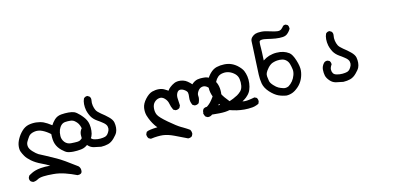

<svg xmlns="http://www.w3.org/2000/svg" viewBox="-68 -845 3136 1532"><g transform="rotate(-15 1500.0 -79.5)"><path d="M418.5 284.7Q374.5 263.2 328.1 247.1Q305.2 239.3 281.7 234.1Q258.3 229 234.9 227.1Q187.5 222.7 154.3 224.1Q121.6 225.6 105.5 234.9Q86.4 246.1 65.4 246.1H64L63 245.6H62.5L47.9 237.8L46.9 237.3L46.4 236.3Q35.6 224.6 38.1 206.5V205.1L38.6 204.6L45.4 190.9L46.4 189.5L47.9 188.5Q49.8 187 51.8 185.8Q53.7 184.6 55.7 183.6Q57.6 182.6 59.8 181.4Q62 180.2 64 179.2Q65.9 178.2 68.1 177.2Q70.3 176.3 72.3 175Q74.2 173.8 76.4 172.9Q78.6 171.9 80.6 171.1Q82.5 170.4 84.7 169.4Q86.9 168.5 88.9 167.5Q96.7 164.6 106 162.1Q115.2 159.7 126.5 157.7Q137.7 155.8 150.9 154.8Q182.1 151.9 229 155.8Q197.3 136.7 165 121.6Q143.1 111.3 124.5 99.6Q106 87.9 90.8 74.7Q61 48.8 48.3 26.4Q35.6 4.4 29.3 -13.2Q22.5 -31.7 25.9 -60.1Q29.3 -87.9 46.4 -117.7Q62.5 -147 88.4 -171.9Q114.3 -196.8 145.5 -203.6Q176.3 -210 209 -206.5Q225.6 -204.6 240.2 -200.7Q254.9 -196.8 267.6 -190.9Q291.5 -179.7 328.6 -151.4Q340.8 -171.4 360.8 -190.9Q372.6 -202.1 387 -208.5Q401.4 -214.8 418.5 -216.3Q451.2 -218.8 478.5 -216.3Q506.3 -213.9 523.9 -206.5Q532.7 -202.6 543.2 -194.3Q553.7 -186 565.9 -172.9Q568.8 -169.9 571.5 -166.7Q574.2 -163.6 576.9 -160.4Q579.6 -157.2 582 -154.3Q584.5 -151.4 586.7 -148.4Q588.9 -145.5 590.8 -142.8Q592.8 -140.1 594.7 -137.5Q596.7 -134.8 598.1 -132.1Q599.6 -129.4 601.1 -127Q604 -121.6 606.7 -116.2Q609.4 -110.8 611.3 -105.2Q613.3 -99.6 614.7 -93.8Q616.2 -87.9 617.2 -81.5Q621.1 -56.6 618.2 -29.8Q615.2 -2 606 15.9Q596.7 33.7 566.9 62Q536.6 90.8 500.5 94.2Q465.8 97.7 438.5 95.7Q429.2 95.2 421.1 94Q413.1 92.8 406 91.3Q398.9 89.8 392.6 87.9Q382.8 85 371.6 76.9Q360.4 68.8 346.7 55.7Q319.3 28.8 308.6 -2.9Q297.9 -33.7 301.8 -85.4Q273.4 -111.8 241.2 -127.9Q208 -144.5 174.3 -138.7Q157.2 -135.7 145.8 -129.6Q134.3 -123.5 127.4 -114.3Q122.6 -107.4 117.9 -100.8Q113.3 -94.2 109.4 -87.9Q105.5 -81.5 102.1 -75.7Q92.8 -59.6 95.5 -38.3Q98.1 -17.1 121.1 7.3Q144.5 32.2 161.6 42.5Q179.7 52.2 213.4 69.8Q247.1 87.4 293.5 113.8Q340.3 139.6 444.8 218.8L445.3 219.2L445.8 219.7Q461.4 236.3 458.5 261.2Q457 275.4 446.8 281.2Q436.5 287.1 419.9 285.2H418.9ZM513.7 20.5Q533.7 8.8 543.9 -15.4Q554.2 -39.6 549.3 -64.9Q546.9 -77.6 543.2 -88.1Q539.6 -98.6 535.2 -106.4Q525.9 -122.1 510.7 -134.8Q503.9 -140.6 495.4 -144.3Q486.8 -147.9 476.6 -148.9Q455.1 -151.4 434.1 -149.9Q414.6 -148.4 400.4 -135.3Q393.1 -128.4 387.5 -119.9Q381.8 -111.3 377.4 -101.1Q369.1 -80.6 368.2 -51.8Q367.2 -23.4 385.7 0.5Q404.3 23.4 434.6 25.9Q466.8 28.3 486.8 27.8Q504.9 27.3 513.2 21V20.5Z M660.6 115.2Q633.8 109.4 606.9 104Q602.1 103 597.4 101.6Q592.8 100.1 588.4 98.1Q584 96.2 579.8 93.8Q575.7 91.3 571.8 88.4Q567.9 85.4 564.2 82Q560.5 78.6 557.1 74.7Q536.6 51.8 531.2 29.3Q526.4 7.3 528.3 -20Q530.3 -48.3 551.3 -71.3H551.8V-71.8Q564.5 -83.5 582 -81.1H582.5L583.5 -80.6L596.2 -74.7L597.7 -74.2L598.1 -72.8Q607.4 -61.5 606.4 -45.4V-43.9L605.5 -42.5Q590.8 -21.5 590.3 -4.2Q589.8 13.2 597.7 26.4Q605.5 39.1 625.5 44.4Q647.5 50.8 671.4 50.8Q683.6 50.8 693.4 49.6Q703.1 48.3 710.9 46.4Q715.3 44.9 719.7 42.5Q724.1 40 727.8 37.1Q731.4 34.2 734.9 29.8Q744.6 17.6 750.5 3.4Q755.9 -10.3 752.4 -27.3Q751 -35.2 745.6 -43.2Q740.2 -51.3 731 -59.6Q724.6 -64.9 717 -71Q709.5 -77.1 700.9 -83.3Q692.4 -89.4 683.1 -95.7Q653.8 -116.2 638.7 -143.6Q634.3 -152.8 630.4 -161.6Q626.5 -170.4 623.8 -179.4Q621.1 -188.5 619.1 -197.3Q614.3 -223.1 616.2 -248.5Q618.2 -273.9 627.4 -292.5L627.9 -293.5L628.9 -293.9Q640.1 -305.7 657.7 -304.7H659.2L660.2 -303.7L672.9 -295.9L673.8 -295.4L674.3 -294.9Q685.1 -281.7 681.6 -263.7Q676.8 -241.2 680.2 -219.2Q683.6 -197.3 691.9 -179.7Q700.2 -163.1 727.5 -141.1Q756.8 -118.7 781.7 -94.2Q808.1 -68.4 812.5 -44.9Q816.4 -22.9 814.5 -2Q813.5 8.8 811 18.1Q808.6 27.3 804.7 35.6Q796.9 52.2 772 76.7Q747.1 102.1 719.2 109.4Q691.9 116.2 662.1 115.2H661.6Z M1347.2 230Q1298.3 206.5 1249.5 182.6Q1201.2 159.2 1160.6 153.8Q1140.6 151.4 1116 151.9Q1091.3 152.3 1062.5 156.2H1060.5L1058.6 155.8L1043.9 147.9L1043 147L1042 146Q1032.2 131.3 1033.2 113.8V112.8L1033.7 111.8L1041.5 96.2L1042.5 94.7L1043.9 93.8Q1061 83 1133.8 81.1Q1122.1 67.9 1114.3 55.2Q1103 38.1 1092.8 16.6Q1082.5 -4.9 1074.2 -32.2Q1066.4 -60.1 1071.3 -94.7Q1076.7 -129.4 1107.7 -163.1Q1138.7 -196.8 1167.5 -204.6Q1195.8 -211.9 1222.2 -209.5Q1249 -207 1267.6 -195.3Q1282.2 -186.5 1295.4 -177.7Q1303.2 -190.9 1317.9 -202.1Q1335 -215.8 1356.4 -225.1Q1378.9 -234.4 1409.7 -230Q1419.4 -228.5 1428.7 -225.3Q1438 -222.2 1446.3 -217.8Q1454.6 -213.4 1461.9 -207Q1479.5 -192.4 1492.2 -177.7Q1496.6 -182.1 1501.2 -185.8Q1505.9 -189.5 1511 -192.6Q1516.1 -195.8 1521.5 -198.2Q1540.5 -207 1563.5 -207Q1568.8 -207 1574.2 -206.8Q1579.6 -206.5 1585.2 -206.3Q1590.8 -206.1 1596.2 -205.3Q1601.6 -204.6 1606.9 -204.1Q1629.9 -200.7 1655.8 -175.8Q1668.9 -163.1 1677.7 -149.7Q1686.5 -136.2 1690.4 -121.1Q1699.2 -92.3 1696.3 -54.2Q1695.3 -41.5 1692.4 -30Q1689.5 -18.6 1684.6 -8.5Q1679.7 1.5 1672.9 9.8Q1653.8 33.2 1635.3 50.8Q1629.4 56.2 1621.6 63Q1613.8 69.8 1605 77.1Q1596.2 84.5 1585.9 92.3Q1569.3 109.4 1545.4 107.4H1543.9L1543 106.9L1528.3 99.1L1527.3 98.1L1526.4 97.2Q1522.5 91.8 1519.8 85Q1517.1 78.1 1515.6 70.3V69.3V67.9Q1519 56.2 1526.4 45.4L1527.3 44.4L1527.8 43.9Q1544.9 33.2 1562 22.5Q1567.4 19 1572.5 14.9Q1577.6 10.7 1582.5 6.3Q1587.4 2 1592.3 -3.4Q1606.9 -19.5 1620.1 -38.1Q1632.3 -55.2 1628.9 -79.6Q1625.5 -104.5 1605 -123.5Q1585 -142.1 1563 -138.7Q1551.8 -137.2 1542.5 -131.1Q1533.2 -125 1525.9 -114.3Q1511.2 -93.3 1513.7 -75.2Q1516.6 -52.7 1502.4 -21L1502 -19.5L1501 -19Q1496.6 -15.6 1491.7 -13.4Q1486.8 -11.2 1481.2 -10.3Q1475.6 -9.3 1469.2 -9.8H1468.3L1466.8 -10.3L1452.1 -18.1L1450.7 -19L1449.7 -21Q1435.5 -49.8 1439.9 -80.6Q1444.3 -108.4 1441.4 -122.1Q1439 -134.3 1421.4 -147.5Q1403.3 -161.1 1385.7 -161.1Q1369.6 -161.1 1358.9 -143.1Q1347.7 -123.5 1349.6 -96.7Q1351.6 -67.9 1352.5 -42V-40.5L1352.1 -39.6L1344.2 -23.9L1343.8 -22.5L1342.8 -22Q1339.4 -19 1335.7 -17.3Q1332 -15.6 1328.1 -14.4Q1324.2 -13.2 1320.1 -12.7Q1315.9 -12.2 1311 -12.7H1310.1L1308.6 -13.2L1293.9 -21L1292.5 -22L1291.5 -23.9Q1279.3 -48.8 1274.4 -77.1Q1270 -102.5 1250 -123Q1231.4 -142.1 1208.5 -139.6Q1185.1 -137.2 1167 -119.6Q1149.4 -102.5 1146.5 -72.3Q1143.6 -41 1154.8 -17.1Q1166 7.3 1226.1 58.6Q1286.6 110.4 1317.9 128.4Q1323.2 131.3 1328.6 134.5Q1334 137.7 1339.1 140.9Q1344.2 144 1349.4 147.2Q1354.5 150.4 1359.9 153.8Q1365.2 157.2 1370.4 160.9Q1375.5 164.6 1380.4 168L1381.3 168.5L1381.8 169.4Q1390.6 183.1 1389.6 202.6V203.6L1389.2 204.6L1382.3 219.2L1381.8 220.7L1380.9 221.2Q1374.5 226.6 1366.5 228.8Q1358.4 231 1349.1 230.5H1348.1Z M1840.3 124Q1809.6 121.1 1780.3 114.3Q1752.4 107.4 1725.1 97.7Q1715.8 99.6 1706.3 100.8Q1696.8 102.1 1687 102.5Q1666 103.5 1640.1 101.6Q1614.7 99.6 1585.4 96.7Q1575.2 95.7 1565.7 93.8Q1556.2 91.8 1546.9 89.1Q1537.6 86.4 1528.8 82.5L1527.8 82L1526.9 80.6Q1517.6 69.3 1518.6 52.2V51.3L1519 50.3L1525.9 36.6L1526.9 35.2L1527.8 34.2Q1543.5 22.9 1563.5 26.4H1564Q1588.9 32.2 1616.7 35.2Q1624.5 36.1 1632.1 36.6Q1639.6 37.1 1647.5 37.4Q1655.3 37.6 1662.6 38.1Q1641.1 2 1626 -35.6Q1608.4 -79.1 1610.8 -117.2Q1612.3 -135.7 1615.2 -150.9Q1618.2 -166 1623 -177.7Q1625 -182.1 1627.7 -187Q1630.4 -191.9 1633.5 -196.8Q1636.7 -201.7 1640.6 -206.5Q1644.5 -211.4 1648.9 -216.6Q1653.3 -221.7 1658.2 -226.6Q1684.6 -253.4 1715.3 -260.7Q1745.6 -267.6 1778.3 -265.6Q1811 -263.7 1838.4 -251Q1852.1 -244.6 1864.7 -235.6Q1877.4 -226.6 1889.2 -214.4Q1891.1 -212.4 1893.3 -210Q1895.5 -207.5 1897.5 -205.3Q1899.4 -203.1 1901.4 -200.9Q1903.3 -198.7 1905 -196.5Q1906.7 -194.3 1908.2 -192.1Q1909.7 -189.9 1911.1 -187.7Q1912.6 -185.5 1914.1 -183.3Q1915.5 -181.2 1916.5 -179Q1917.5 -176.8 1918.5 -174.8Q1919.4 -172.9 1920.4 -170.9Q1928.7 -150.9 1932.6 -125Q1936.5 -98.6 1932.6 -69.1Q1928.7 -39.6 1918.9 -17.1Q1916.5 -11.7 1913.8 -6.3Q1911.1 -1 1907.7 3.7Q1904.3 8.3 1900.9 12.7Q1897.5 17.1 1893.1 21Q1885.7 28.8 1877.7 35.2Q1869.6 41.5 1861.8 46.4Q1852.5 52.2 1842.8 57.6Q1861.8 62 1879.9 60.5Q1888.2 60.1 1897.9 58.8Q1907.7 57.6 1918.5 55.9Q1929.2 54.2 1941.4 51.8L1943.4 51.3L1944.8 52.2L1958.5 59.1L1960 60.1L1960.9 61Q1969.7 73.7 1967.8 91.3V92.3L1967.3 93.3L1961.4 106.9L1960.4 108.9L1958.5 109.9Q1950.7 113.3 1942.6 116.2Q1934.6 119.1 1926 121.1Q1917.5 123 1908.7 124Q1872.1 127 1840.3 124ZM1777.3 17.1Q1796.4 9.3 1813.5 0Q1830.6 -9.8 1846.7 -25.4Q1854 -33.2 1858.9 -43.5Q1863.8 -53.7 1866.2 -66.9Q1871.1 -93.8 1867.2 -120.6Q1863.8 -146.5 1844.2 -166.5Q1834 -176.3 1822.8 -183.6Q1811.5 -190.9 1799.3 -195.3Q1774.9 -204.1 1749.5 -200.7Q1724.1 -197.8 1708 -184.1Q1691.4 -169.9 1681.6 -149.9Q1678.2 -143.1 1676.8 -135.5Q1675.3 -127.9 1675.3 -119.1Q1675.3 -110.4 1676.8 -100.6Q1681.6 -69.8 1693.8 -43Q1705.6 -17.1 1744.1 29.3Z M2196.3 103.5Q2162.6 98.6 2131.8 84.5Q2101.1 70.3 2067.9 34.2Q2034.7 -2.4 2027.8 -41.5Q2024.9 -60.5 2023.7 -78.6Q2022.5 -96.7 2023.4 -113.8Q2025.4 -147 2028.8 -221.2Q2032.2 -295.4 2034.7 -331.1Q2037.1 -366.2 2037.1 -384.3Q2037.1 -404.8 2052.7 -419.4Q2067.4 -433.1 2083.5 -437.5Q2099.1 -442.4 2129.9 -440.9Q2160.2 -439.5 2199.7 -425.8Q2237.8 -413.1 2258.8 -411.1Q2278.3 -409.2 2290.5 -418.5Q2303.2 -428.7 2308.1 -436Q2315.4 -446.3 2332.5 -445.3H2333.5L2335 -444.8L2347.7 -438L2348.6 -437L2349.6 -436Q2357.4 -424.3 2356.4 -407.7V-406.7L2356 -405.8Q2354 -401.9 2351.6 -398.2Q2349.1 -394.5 2346.2 -390.6Q2343.3 -386.7 2339.8 -382.8Q2336.4 -378.9 2332 -375Q2323.7 -366.2 2312.5 -361.3Q2301.3 -356.4 2287.6 -355.5Q2274.4 -354.5 2259.5 -355.5Q2244.6 -356.4 2228 -358.9Q2195.3 -364.3 2164.1 -372.1Q2148.9 -376 2137 -377.4Q2125 -378.9 2115.7 -377.9Q2100.6 -376.5 2098.6 -366.7Q2097.7 -362.3 2096.9 -355.7Q2096.2 -349.1 2095.9 -340.6Q2095.7 -332 2095.7 -321.8Q2095.7 -318.4 2095.7 -314.5Q2095.7 -310.5 2095.5 -306.2Q2095.2 -301.8 2095.2 -296.6Q2095.2 -291.5 2095 -285.6Q2094.7 -279.8 2094.5 -273.7Q2094.2 -267.6 2093.8 -260.5Q2093.3 -253.4 2093 -246.1Q2092.8 -238.8 2092.3 -230.7Q2091.8 -222.7 2091.3 -213.9Q2117.7 -231.4 2143.6 -239.3Q2158.7 -243.7 2174.1 -245.8Q2189.5 -248 2205.1 -247.6Q2236.3 -247.1 2260.3 -239.5Q2284.2 -231.9 2305.2 -216.3Q2327.1 -199.7 2343.8 -146.5Q2360.4 -93.3 2356.9 -59.6Q2353.5 -25.9 2338.4 6.3Q2330.6 22.5 2320.3 36.4Q2310.1 50.3 2297.4 61.5Q2292.5 65.9 2287.4 69.8Q2282.2 73.7 2277.3 77.4Q2272.5 81.1 2267.6 84Q2262.7 86.9 2257.8 89.4Q2252.9 91.8 2248.5 93.8Q2224.6 103.5 2197.3 103.5H2196.8ZM2229 36.6Q2249 24.4 2265.1 4.9Q2272.9 -4.9 2279.1 -16.1Q2285.2 -27.3 2290 -40.5Q2298.8 -65.9 2295.9 -86.9Q2293 -109.4 2287.1 -130.9Q2281.7 -151.4 2267.3 -165.3Q2252.9 -179.2 2234.9 -183.1Q2216.3 -187.5 2194.3 -186Q2187 -185.5 2179.7 -184.3Q2172.4 -183.1 2165.5 -181.2Q2158.7 -179.2 2151.9 -176.8Q2147.9 -175.3 2144.3 -173.1Q2140.6 -170.9 2136.7 -168.2Q2132.8 -165.5 2128.9 -162.4Q2125 -159.2 2121.3 -155.5Q2117.7 -151.9 2113.8 -147.5Q2104.5 -136.7 2098.1 -127.7Q2091.8 -118.7 2088.9 -111.8Q2083 -98.6 2084.5 -82Q2085.9 -64.5 2089.4 -45.4Q2092.3 -28.3 2112.8 -5.9Q2133.3 16.6 2148.4 24.4Q2155.8 28.8 2165.3 32.5Q2174.8 36.1 2186 40Q2206.5 46.4 2229 36.6Z M2660.6 115.2Q2633.8 109.4 2606.9 104Q2602.1 103 2597.4 101.6Q2592.8 100.1 2588.4 98.1Q2584 96.2 2579.8 93.8Q2575.7 91.3 2571.8 88.4Q2567.9 85.4 2564.2 82Q2560.5 78.6 2557.1 74.7Q2536.6 51.8 2531.2 29.3Q2526.4 7.3 2528.3 -20Q2530.3 -48.3 2551.3 -71.3H2551.8V-71.8Q2564.5 -83.5 2582 -81.1H2582.5L2583.5 -80.6L2596.2 -74.7L2597.7 -74.2L2598.1 -72.8Q2607.4 -61.5 2606.4 -45.4V-43.9L2605.5 -42.5Q2590.8 -21.5 2590.3 -4.2Q2589.8 13.2 2597.7 26.4Q2605.5 39.1 2625.5 44.4Q2647.5 50.8 2671.4 50.8Q2683.6 50.8 2693.4 49.6Q2703.1 48.3 2710.9 46.4Q2715.3 44.9 2719.7 42.5Q2724.1 40 2727.8 37.1Q2731.4 34.2 2734.9 29.8Q2744.6 17.6 2750.5 3.4Q2755.9 -10.3 2752.4 -27.3Q2751 -35.2 2745.6 -43.2Q2740.2 -51.3 2731 -59.6Q2724.6 -64.9 2717 -71Q2709.5 -77.1 2700.9 -83.3Q2692.4 -89.4 2683.1 -95.7Q2653.8 -116.2 2638.7 -143.6Q2634.3 -152.8 2630.4 -161.6Q2626.5 -170.4 2623.8 -179.4Q2621.1 -188.5 2619.1 -197.3Q2614.3 -223.1 2616.2 -248.5Q2618.2 -273.9 2627.4 -292.5L2627.9 -293.5L2628.9 -293.9Q2640.1 -305.7 2657.7 -304.7H2659.2L2660.2 -303.7L2672.9 -295.9L2673.8 -295.4L2674.3 -294.9Q2685.1 -281.7 2681.6 -263.7Q2676.8 -241.2 2680.2 -219.2Q2683.6 -197.3 2691.9 -179.7Q2700.2 -163.1 2727.5 -141.1Q2756.8 -118.7 2781.7 -94.2Q2808.1 -68.4 2812.5 -44.9Q2816.4 -22.9 2814.5 -2Q2813.5 8.8 2811 18.1Q2808.6 27.3 2804.7 35.6Q2796.9 52.2 2772 76.7Q2747.1 102.1 2719.2 109.4Q2691.9 116.2 2662.1 115.2H2661.6Z"/></g></svg>

Font: NaikaiFont
Style: SemiBold
Weight: 600
Version: Version 1.89